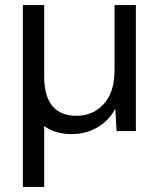

<svg xmlns="http://www.w3.org/2000/svg" viewBox="-20 -516 624 756"><path d="M70 220V-496H154V-215Q154 -60 282 -60Q346 -60 388.5 -106.5Q431 -153 431 -239V-496H515V0H439L434 -88Q410 -42 364.5 -15Q319 12 262 12Q230 12 202.5 4Q175 -4 154 -20V220Z"/></svg>

Font: DM Sans
Style: Regular
Weight: 400
Designer: Colophon Foundry, Jonny Pinhorn
Foundry: Colophon Foundry
Version: Version 4.004; ttfautohint (v1.8.4.7-5d5b)